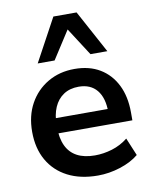

<svg xmlns="http://www.w3.org/2000/svg" viewBox="-86 -821 713 896"><g transform="rotate(-10 271.0 -373.5)"><path d="M306 10Q223 10 163 -21Q103 -52 70.5 -109Q38 -166 38 -244Q38 -320 69.5 -377Q101 -434 156.5 -466.5Q212 -499 283 -499Q353 -499 403 -469Q453 -439 480.5 -384Q508 -329 508 -253V-216H139V-288H420L404 -273Q404 -341 374 -377.5Q344 -414 288 -414Q246 -414 216.5 -394.5Q187 -375 171.5 -339.5Q156 -304 156 -255V-248Q156 -193 173 -157Q190 -121 224 -103Q258 -85 308 -85Q349 -85 390 -97.5Q431 -110 465 -137L500 -53Q465 -24 412 -7Q359 10 306 10ZM119 -554 229 -757H339L449 -554H369L284 -686L199 -554Z"/></g></svg>

Font: Nunito Sans 12pt ExtraLight
Style: Regular
Weight: 200
Designer: Vernon Adams
Foundry: Vernon Adams
Version: Version 3.101;gftools[0.9.27]